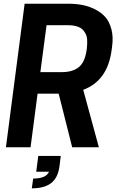

<svg xmlns="http://www.w3.org/2000/svg" viewBox="-20 -800 651 1043"><path d="M310.1 46.9 303.2 103Q294.9 166 257.8 194.6Q220.7 223.1 152.8 223.1L160.2 169.9Q231 169.9 246.1 132.8H176.8L188 46.9ZM184.1 -291 146 0H12.2L113.8 -779.8H350.1Q389.6 -779.8 424.8 -773.4Q460 -767.1 494.1 -750.5Q528.3 -733.9 551.3 -708.3Q574.2 -682.6 585.2 -641.1Q596.2 -599.6 588.9 -546.9L585.9 -524.9Q563.5 -361.3 432.1 -312L517.1 0H372.1L298.8 -291ZM199.2 -408.2H315.9Q375.5 -408.2 408.9 -436Q442.4 -463.9 451.2 -532.2L452.1 -540Q454.6 -565.4 453.4 -584.5Q452.1 -603.5 444.8 -617.2Q437.5 -630.9 428.2 -639.9Q418.9 -648.9 405.3 -654.1Q391.6 -659.2 377.7 -661.1Q363.8 -663.1 347.2 -663.1H232.9Z"/></svg>

Font: Cooper Hewitt
Style: Semibold Italic
Weight: 710
Designer: Village Type and Design LLC
Foundry: Cooper Hewitt Smithsonian Design Museum
Version: 1.000